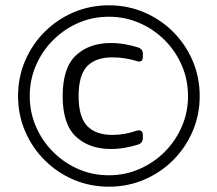

<svg xmlns="http://www.w3.org/2000/svg" viewBox="-20 -695 818 723"><path d="M390 8Q319 8 257 -18.5Q195 -45 148 -92Q101 -139 74.5 -201Q48 -263 48 -333Q48 -404 74.5 -466Q101 -528 148 -575Q195 -622 257 -648.5Q319 -675 390 -675Q461 -675 523 -648.5Q585 -622 632 -575Q679 -528 705.5 -466Q732 -404 732 -333Q732 -263 705.5 -201Q679 -139 632 -92Q585 -45 523 -18.5Q461 8 390 8ZM390 -35Q451 -35 505 -58.5Q559 -82 600 -123Q641 -164 664.5 -218Q688 -272 688 -333Q688 -395 664.5 -449Q641 -503 600 -544Q559 -585 505 -608.5Q451 -632 390 -632Q328 -632 274.5 -608.5Q221 -585 180 -544Q139 -503 115.5 -449Q92 -395 92 -333Q92 -272 115.5 -218Q139 -164 180 -123Q221 -82 274.5 -58.5Q328 -35 390 -35ZM397 -134Q316 -134 266 -180.5Q216 -227 216 -333Q216 -440 266 -486.5Q316 -533 397 -533Q424 -533 450 -528.5Q476 -524 501 -516Q518 -510 518 -492V-481Q518 -470 512 -465.5Q506 -461 495 -465Q450 -479 403 -479Q340 -479 308 -445.5Q276 -412 276 -333Q276 -255 308 -221Q340 -187 403 -187Q426 -187 449 -191Q472 -195 495 -203Q506 -206 512 -201.5Q518 -197 518 -186V-176Q518 -157 501 -151Q476 -143 450 -138.5Q424 -134 397 -134Z"/></svg>

Font: Pitagon Sans Medium
Style: Regular
Weight: 500
Designer: Travis Tran
Foundry: Pitagon
Version: Version 1.001; ttfautohint (v1.8.4.7-5d5b);gftools[0.9.26]